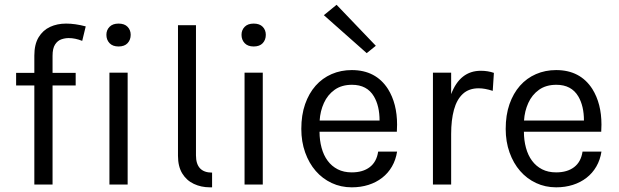

<svg xmlns="http://www.w3.org/2000/svg" viewBox="-20 -790 2648 822"><path d="M205 0H127V-424H49V-478H127V-552Q127 -600 145.2 -630.2Q163.5 -660.5 194.2 -674.8Q225 -689 263 -689Q302 -689 347 -677L332 -615Q302 -627 274 -627Q258.5 -627 242.5 -621.5Q226.5 -616 215.8 -599.5Q205 -583 205 -551V-478H304V-424H205ZM526.5 0H448.5V-479H526.5ZM487.5 -591Q462.5 -591 449 -605.2Q435.5 -619.5 435.5 -641Q435.5 -661.5 449 -675.2Q462.5 -689 487.5 -689Q513 -689 526.2 -675.2Q539.5 -661.5 539.5 -641Q539.5 -619.5 526.2 -605.2Q513 -591 487.5 -591Z M742 -682H819V-125Q819 -51 888 -51V12H879Q841 12 809.8 -2.8Q778.5 -17.5 760.2 -47.5Q742 -77.5 742 -123Z M1105 0H1027V-479H1105ZM1066 -591Q1041 -591 1027.5 -605.2Q1014 -619.5 1014 -641Q1014 -661.5 1027.5 -675.2Q1041 -689 1066 -689Q1091.5 -689 1104.8 -675.2Q1118 -661.5 1118 -641Q1118 -619.5 1104.8 -605.2Q1091.5 -591 1066 -591Z M1486 12Q1439.5 12 1400 -6.5Q1360.5 -25 1331.8 -58Q1303 -91 1286.5 -137.2Q1270 -183.5 1270 -238Q1270 -297.5 1286.2 -344Q1302.5 -390.5 1331.2 -423Q1360 -455.5 1399.8 -472.8Q1439.5 -490 1486 -490Q1589 -490 1641 -409Q1680 -346.5 1680 -256.5Q1680 -241.5 1679 -226H1348Q1348 -189.5 1356.8 -157.2Q1365.5 -125 1382.8 -101.8Q1400 -78.5 1425.8 -65.2Q1451.5 -52 1486 -52Q1533.5 -52 1563 -74.5Q1592.5 -97 1599 -141H1680Q1674.5 -105.5 1658 -77Q1641.5 -48.5 1616 -28.8Q1590.5 -9 1557.5 1.5Q1524.5 12 1486 12ZM1605 -274Q1605 -336 1581 -377Q1551.5 -427 1487 -427Q1442.5 -427 1412.5 -405.5Q1382.5 -384 1366.8 -349.2Q1351 -314.5 1348.5 -274ZM1550 -562.5 1366.5 -725 1421 -769.5 1589 -594Z M1911.5 0H1833.5V-479H1911.5V-387Q1949.5 -487 2038.5 -487Q2068.5 -487 2094.5 -478L2089.5 -401Q2055.5 -412 2029.5 -412Q1987.5 -412 1961.5 -388Q1935.5 -364 1923.5 -320Q1911.5 -276 1911.5 -216Z M2361 12Q2314.5 12 2275 -6.5Q2235.5 -25 2206.8 -58Q2178 -91 2161.5 -137.2Q2145 -183.5 2145 -238Q2145 -297.5 2161.2 -344Q2177.5 -390.5 2206.2 -423Q2235 -455.5 2274.8 -472.8Q2314.5 -490 2361 -490Q2464 -490 2516 -409Q2555 -346.5 2555 -256.5Q2555 -241.5 2554 -226H2223Q2223 -189.5 2231.8 -157.2Q2240.5 -125 2257.8 -101.8Q2275 -78.5 2300.8 -65.2Q2326.5 -52 2361 -52Q2408.5 -52 2438 -74.5Q2467.5 -97 2474 -141H2555Q2549.5 -105.5 2533 -77Q2516.5 -48.5 2491 -28.8Q2465.5 -9 2432.5 1.5Q2399.5 12 2361 12ZM2480 -274Q2480 -336 2456 -377Q2426.5 -427 2362 -427Q2317.5 -427 2287.5 -405.5Q2257.5 -384 2241.8 -349.2Q2226 -314.5 2223.5 -274Z"/></svg>

Font: Betina Sans
Style: Regular
Weight: 400
Designer: Jonathan Pinhorn (font) & Cristiano Sobral (main changes)
Version: Version 2.001;April 28, 2021;FontCreator 13.0.0.2655 32-bit;